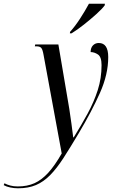

<svg xmlns="http://www.w3.org/2000/svg" viewBox="-154 -776 620 1036"><path d="M-57 240Q-78 240 -99 235.5Q-120 231 -134 223L-130 213Q-117 220 -99 225Q-81 230 -58 230Q-7 230 32 212.5Q71 195 106.5 156Q142 117 179 52L81 -480Q76 -509 68.5 -517.5Q61 -526 43 -526H34L36 -536H161L220 -188Q226 -152 231.5 -108.5Q237 -65 241 -35H244Q285 -101 319 -163.5Q353 -226 373.5 -290Q394 -354 394 -424Q394 -469 374.5 -482Q355 -495 335 -495Q335 -518 347.5 -531Q360 -544 379 -544Q430 -544 430 -468Q430 -375 385.5 -275Q341 -175 272 -59Q225 20 188.5 76.5Q152 133 116.5 169Q81 205 40 222.5Q-1 240 -57 240ZM224 -604Q251 -634 278 -675.5Q305 -717 326 -756H412L411 -747Q397 -728 366 -700Q335 -672 299 -643.5Q263 -615 232 -596H223Z"/></svg>

Font: Noto Serif Display ExtraCondensed
Style: Italic
Weight: 400
Width: 2
Italic angle: -12°
Designer: Monotype Design Team
Foundry: Monotype Imaging Inc.
Version: Version 2.009